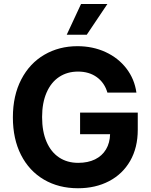

<svg xmlns="http://www.w3.org/2000/svg" viewBox="-20 -953 772 982"><path d="M378.9 -586.9Q324.2 -586.9 282.7 -559.6Q241.2 -532.2 218.3 -479.7Q195.3 -427.2 195.3 -354.5Q195.3 -280.8 218 -228Q240.7 -175.3 282.2 -147.7Q323.7 -120.1 379.9 -120.1Q429.7 -120.1 466.1 -137.9Q502.4 -155.8 522.2 -189Q542 -222.2 543 -266.6H389.6V-377H684.6V-289.1Q684.6 -197.8 645.8 -130.1Q606.9 -62.5 537.6 -26.4Q468.3 9.8 378.9 9.8Q280.3 9.8 204.8 -34.4Q129.4 -78.6 87.6 -160.4Q45.9 -242.2 45.9 -352.5Q45.9 -464.4 88.9 -546.9Q131.8 -629.4 207 -673.1Q282.2 -716.8 376 -716.8Q454.6 -716.8 519.8 -686.8Q585 -656.7 626.5 -602.8Q668 -548.8 677.7 -479.5H529.3Q514.6 -529.8 475.3 -558.3Q436 -586.9 378.9 -586.9ZM394.5 -932.6H529.3L423.8 -775.4H321.3Z"/></svg>

Font: Pretendard Std
Style: Bold
Weight: 700
Designer: Base glyphs from Inter by Rasmus Andersson; Hangeul glyphs from Noto Sans CJK(Source Han Sans) by Jang Soo-young and Kan
Foundry: Kil Hyung-jin
Version: Version 1.309